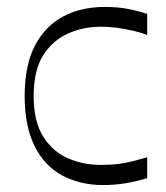

<svg xmlns="http://www.w3.org/2000/svg" viewBox="-20 -518 479 553"><path d="M277 15Q211 15 159.5 -12.5Q108 -40 79.5 -97.5Q51 -155 51 -241Q51 -329 80 -385.5Q109 -442 161 -470Q213 -498 282 -498Q319 -498 347.5 -492.5Q376 -487 404 -478V-417Q387 -424 365.5 -429Q344 -434 320 -437.5Q296 -441 270 -441Q220 -441 176 -421.5Q132 -402 104.5 -359Q77 -316 77 -241Q77 -168 104.5 -124.5Q132 -81 176 -62Q220 -43 270 -43Q299 -43 322 -46Q345 -49 365.5 -54.5Q386 -60 404 -65V-5Q376 4 343.5 9.5Q311 15 277 15Z"/></svg>

Font: Ojuju
Style: Regular
Weight: 400
Designer: Chisaokwu Joboson, Mirko Velimirovic
Foundry: Udi Foundry
Version: Version 1.000